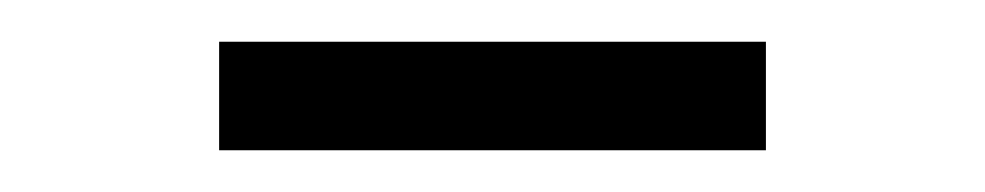

<svg xmlns="http://www.w3.org/2000/svg" viewBox="-20 -732 472 92"><path d="M85 -660H347V-712H85Z"/></svg>

Font: Kiri Minchoo Light
Style: Regular
Weight: 300
Designer: Ryoko NISHIZUKA 西塚涼子 (kana & ideographs); Frank Grießhammer (Latin, Greek & Cyrillic);
akenotsuki.com/eyeben/fonts/ (U+
Foundry: Adobe
akenotsuki.com/eyeben/fonts/
Version: Version 4.002;hotconv 1.0.119;makeotfexe 2.5.65604